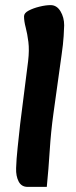

<svg xmlns="http://www.w3.org/2000/svg" viewBox="-20 -717 299 751"><path d="M88 14Q64 14 53 -7Q42 -28 43 -59Q44 -93 49 -140Q54 -187 59 -233L90 -478Q95 -521 91 -553Q87 -585 80.5 -609.5Q74 -634 74 -653Q74 -666 92 -675.5Q110 -685 134.5 -691Q159 -697 178 -697Q202 -697 216.5 -673Q231 -649 231 -618Q231 -608 229 -576Q227 -544 221 -503L189 -273Q179 -201 174.5 -128.5Q170 -56 163 14Z"/></svg>

Font: Alkatra Medium
Style: Regular
Weight: 500
Designer: Suman Bhandary
Version: Version 1.100;gftools[0.9.22]